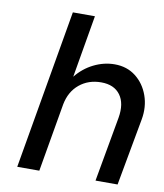

<svg xmlns="http://www.w3.org/2000/svg" viewBox="-80 -766 711 831"><g transform="rotate(10 275.5 -350.0)"><path d="M447 -285Q458 -349 431 -386Q404 -423 347 -423Q291 -423 251.5 -390.5Q212 -358 201 -301L149 0H52L173 -700H270L223 -426Q255 -466 299.5 -488Q344 -510 391 -510Q445 -510 483.5 -480Q522 -450 539.5 -401Q557 -352 547 -296L493 0H396Z"/></g></svg>

Font: Overused Grotesk Medium
Style: Italic
Weight: 500
Italic angle: -10°
Version: Version 0.003